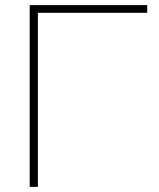

<svg xmlns="http://www.w3.org/2000/svg" viewBox="-20 -730 623 750"><path d="M96 0V-710H555V-680H128V0Z"/></svg>

Font: Geist Thin
Style: Regular
Weight: 400
Designer: Basement.studio, Andrés Briganti, Mateo Zaragoza
Foundry: Basement.studio, Vercel, Andrés Briganti, Guido Ferreyra, Mateo Zaragoza
Version: Version 1.401